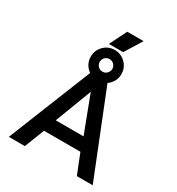

<svg xmlns="http://www.w3.org/2000/svg" viewBox="-241 -1205 1244 1352"><g transform="rotate(30 381.0 -529.0)"><path d="M439 -919H323L392 -1058H525ZM722 0H593L529 -161H233L170 0H40L311 -676Q286 -693 271.5 -719.5Q257 -746 257 -778Q257 -830 293 -866.5Q329 -903 381 -903Q433 -903 469.5 -866.5Q506 -830 506 -778Q506 -746 491.5 -719.5Q477 -693 452 -676ZM330 -778Q330 -757 345 -742Q360 -727 381 -727Q402 -727 417 -742Q432 -757 432 -778Q432 -799 417 -814Q402 -829 381 -829Q360 -829 345 -814Q330 -799 330 -778ZM494 -266 381 -563 268 -266Z"/></g></svg>

Font: Prompt Medium
Style: Regular
Weight: 500
Designer: Katatrad Team
Foundry: CadsonDemak
Version: Version 1.000